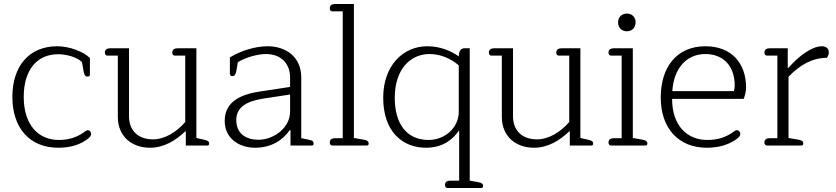

<svg xmlns="http://www.w3.org/2000/svg" viewBox="-20 -730 4193 963"><path d="M273 11C326 11 372 -1 408 -25C424 -35 437 -46 437 -58C437 -68 430 -77 421 -77C415 -77 411 -74 404 -69C369 -43 328 -28 275 -28C171 -28 99 -105 99 -244C99 -382 168 -458 271 -458C313 -458 365 -444 391 -419L400 -369C403 -353 408 -346 419 -346C427 -346 431 -350 431 -356V-439C400 -470 330 -498 267 -498C125 -498 42 -397 42 -244C42 -92 125 11 273 11Z M732 11C803 11 862 -26 909 -71H912V0H1019C1027 0 1029 -5 1029 -10C1029 -21 1021 -25 1005 -29L965 -38V-488H872C856 -488 844 -482 844 -467C844 -457 849 -451 857 -451H909V-118C865 -67 806 -31 747 -31C669 -31 627 -79 627 -148V-488H534C518 -488 506 -482 506 -467C506 -457 511 -451 519 -451H571V-144C571 -44 643 11 732 11Z M1259 11C1342 11 1399 -28 1433 -77H1437V0H1544C1552 0 1553 -5 1553 -10C1553 -21 1547 -26 1530 -29L1491 -37V-342C1491 -443 1416 -498 1322 -498C1257 -498 1183 -473 1133 -442V-359C1133 -353 1137 -348 1145 -348C1156 -348 1162 -356 1165 -372L1173 -418C1209 -441 1271 -459 1314 -459C1392 -459 1435 -408 1435 -342V-294L1283 -271C1191 -257 1107 -222 1107 -124C1107 -34 1181 11 1259 11ZM1276 -29C1215 -29 1165 -59 1165 -128C1165 -195 1222 -223 1298 -235L1435 -256V-170C1435 -90 1354 -29 1276 -29Z M1647 0H1819C1827 0 1829 -5 1829 -10C1829 -21 1823 -26 1807 -29L1755 -38V-710H1662C1646 -710 1634 -704 1634 -689C1634 -678 1639 -673 1647 -673H1699V-37H1662C1646 -37 1634 -31 1634 -16C1634 -6 1639 0 1647 0Z M2225 213H2393C2401 213 2403 208 2403 203C2403 192 2396 187 2380 184L2336 176V-488H2310C2290 -488 2282 -473 2281 -447C2243 -474 2189 -498 2123 -498C2000 -498 1902 -399 1902 -240C1902 -66 2002 11 2117 11C2199 11 2250 -29 2280 -73H2283V176H2239C2223 176 2212 182 2212 197C2212 207 2217 213 2225 213ZM2130 -28C2018 -28 1960 -111 1960 -239C1960 -387 2042 -459 2134 -459C2189 -459 2241 -437 2281 -402V-170C2281 -87 2209 -28 2130 -28Z M2658 11C2729 11 2788 -26 2835 -71H2838V0H2945C2953 0 2955 -5 2955 -10C2955 -21 2947 -25 2931 -29L2891 -38V-488H2798C2782 -488 2770 -482 2770 -467C2770 -457 2775 -451 2783 -451H2835V-118C2791 -67 2732 -31 2673 -31C2595 -31 2553 -79 2553 -148V-488H2460C2444 -488 2432 -482 2432 -467C2432 -457 2437 -451 2445 -451H2497V-144C2497 -44 2569 11 2658 11Z M3124 -573C3149 -573 3168 -590 3168 -618C3168 -645 3149 -662 3124 -662C3100 -662 3080 -645 3080 -618C3080 -590 3100 -573 3124 -573ZM3045 0H3217C3225 0 3227 -5 3227 -10C3227 -21 3219 -26 3205 -29L3154 -38V-488H3060C3044 -488 3032 -482 3032 -467C3032 -457 3037 -451 3045 -451H3098V-37H3060C3044 -37 3032 -31 3032 -16C3032 -6 3037 0 3045 0Z M3525 11C3579 11 3625 -1 3665 -26C3680 -36 3693 -46 3693 -58C3693 -68 3686 -77 3676 -77C3670 -77 3667 -74 3659 -69C3622 -42 3581 -28 3527 -28C3430 -28 3351 -96 3351 -234H3710C3716 -249 3722 -270 3722 -291C3722 -415 3647 -498 3518 -498C3374 -498 3294 -393 3294 -241C3294 -87 3383 11 3525 11ZM3352 -273C3360 -390 3425 -459 3518 -459C3602 -459 3665 -405 3665 -301C3665 -292 3663 -280 3661 -273Z M3827 0H3999C4007 0 4009 -5 4009 -10C4009 -21 4003 -26 3987 -29L3935 -38V-345C3991 -404 4055 -440 4127 -440C4133 -447 4137 -457 4137 -468C4137 -486 4124 -498 4102 -498C4051 -498 3983 -446 3935 -390H3931V-488H3842C3826 -488 3814 -482 3814 -467C3814 -457 3819 -451 3827 -451H3879V-37H3842C3826 -37 3814 -31 3814 -16C3814 -6 3819 0 3827 0Z"/></svg>

Font: Maitree Light
Style: Regular
Weight: 300
Designer: CadsonDemak Team
Foundry: CadsonDemak
Version: Version 1.000;PS 001.000;hotconv 1.0.88;makeotf.lib2.5.64775